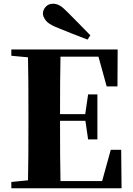

<svg xmlns="http://www.w3.org/2000/svg" viewBox="-20 -1013 714 1033"><path d="M466 -823 451 -800Q408 -816 364.5 -833.5Q321 -851 279 -868Q239 -885 225 -904.5Q211 -924 211 -940Q211 -960 226 -976.5Q241 -993 266 -993Q284 -993 301.5 -983Q319 -973 344 -947Q373 -918 404 -886.5Q435 -855 466 -823ZM41 0V-34L202 -50H218V0ZM130 0Q132 -86 132.5 -174Q133 -262 133 -351V-395Q133 -484 132.5 -571.5Q132 -659 130 -747H306Q304 -661 303.5 -572Q303 -483 303 -391V-360Q303 -266 303.5 -177Q304 -88 306 0ZM218 0V-39H605L519 -1L576 -207H632L634 0ZM218 -363V-399H467V-363ZM454 -263 438 -374V-395L454 -505H504V-263ZM41 -713V-747H218V-698H202ZM554 -548 499 -747 583 -708H218V-747H613L612 -548Z"/></svg>

Font: Noto Serif JP Black
Style: Regular
Weight: 900
Designer: Ryoko NISHIZUKA 西塚涼子 (kana & ideographs); Frank Grießhammer (Latin, Greek & Cyrillic); Wenlong ZHANG 张文龙 (bopomofo); San
Foundry: Adobe
Version: Version 2.003-H1;hotconv 1.1.1;makeotfexe 2.6.0